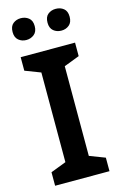

<svg xmlns="http://www.w3.org/2000/svg" viewBox="-137 -973 645 1030"><g transform="rotate(-15 186.0 -458.0)"><path d="M337 0H35V-75L121 -108V-606L35 -639V-714H337V-639L251 -606V-108L337 -75ZM28 -855Q28 -887 46 -901.5Q64 -916 89 -916Q114 -916 132.5 -901.5Q151 -887 151 -856Q151 -825 132.5 -810Q114 -795 89 -795Q64 -795 46 -810Q28 -825 28 -855ZM222 -855Q222 -887 240 -901.5Q258 -916 283 -916Q309 -916 327 -901.5Q345 -887 345 -856Q345 -825 327 -810Q309 -795 284 -795Q258 -795 240 -810Q222 -825 222 -855Z"/></g></svg>

Font: Noto Sans Kawi SemiBold
Style: Regular
Weight: 600
Designer: Fadhl Haqq
Version: Version 1.000